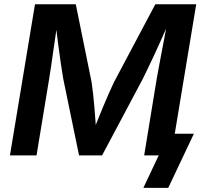

<svg xmlns="http://www.w3.org/2000/svg" viewBox="-20 -748 964 924"><path d="M27.8 0 148.4 -727.5H344.7L420.9 -352.1Q424.3 -330.6 428 -297.4Q431.6 -264.2 434.8 -226.1Q438 -188 440.4 -151.9Q442.9 -115.7 444.3 -88.4H418Q428.7 -116.7 443.4 -153.3Q458 -189.9 473.6 -227.8Q489.3 -265.6 503.7 -298.3Q518.1 -331.1 528.3 -352.1L727.5 -727.5H924.3L803.7 0H673.8L733.9 -367.2Q738.3 -391.6 744.6 -426Q751 -460.4 758.3 -498.8Q765.6 -537.1 772.9 -575.2Q780.3 -613.3 785.6 -646H794.9Q778.3 -607.4 760.3 -566.9Q742.2 -526.4 724.6 -488.5Q707 -450.7 691.9 -419.2Q676.8 -387.7 666.5 -367.2L471.2 0H360.4L284.7 -367.2Q279.8 -394 273.2 -439.2Q266.6 -484.4 259.5 -538.6Q252.4 -592.8 246.1 -646H257.3Q252.4 -611.8 246.8 -573.2Q241.2 -534.7 235.6 -496.6Q230 -458.5 225.3 -424.8Q220.7 -391.1 216.3 -367.2L155.8 0ZM669.9 156.2 743.7 0H706.5L724.1 -104.5H913.1L789.6 156.2Z"/></svg>

Font: Inter SemiBold
Style: Italic
Weight: 600
Italic angle: -9.3988°
Designer: Rasmus Andersson
Foundry: rsms
Version: Version 4.001;git-66647c0bb